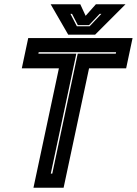

<svg xmlns="http://www.w3.org/2000/svg" viewBox="-20 -878 640 898"><path d="M136.5 0 255.5 -558.5H82L112 -700H600L570 -558.5H396.5L277.5 0ZM217.5 -66H224.5L343.5 -627H521.5L523 -634H161L159.5 -627H337ZM299 -716 217 -858H355.5L380.5 -804L428.5 -858H567L425 -716ZM339.5 -755H399L454 -813H446L396.5 -760.5H344L317 -813H309.5Z"/></svg>

Font: Tourney ExtraBold
Style: Italic
Weight: 800
Italic angle: -12°
Version: Version 1.015